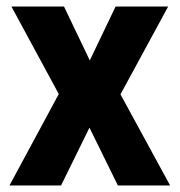

<svg xmlns="http://www.w3.org/2000/svg" viewBox="-20 -568 550 588"><path d="M160 -280 9 0H167L254 -177L341 0H501L349 -279L495 -548H334L255 -383L176 -548H15Z"/></svg>

Font: Noto Sans Oriya Cond Bold
Style: Bold
Weight: 700
Width: 3
Designer: Amélie Bonet and Sol Matas
Foundry: Google LLC
Version: Version 2.006